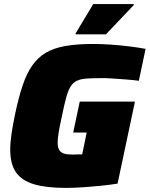

<svg xmlns="http://www.w3.org/2000/svg" viewBox="-20 -911 732 939"><path d="M302 8Q206 8 146 -10Q86 -28 58 -68.5Q30 -109 30 -179Q30 -214 36.5 -257.5Q43 -301 54 -354Q71 -434 90.5 -492.5Q110 -551 137.5 -590.5Q165 -630 204 -653Q243 -676 299.5 -686Q356 -696 435 -696Q473 -696 518.5 -693Q564 -690 609.5 -684.5Q655 -679 692 -672L659 -516Q629 -520 595 -522.5Q561 -525 531 -527Q501 -529 483 -529Q436 -529 405.5 -527Q375 -525 356 -516Q337 -507 325 -487.5Q313 -468 303.5 -433Q294 -398 283 -344Q273 -298 267.5 -266.5Q262 -235 262 -213Q262 -190 270 -177Q278 -164 294.5 -159.5Q311 -155 338 -155Q342 -155 349.5 -155.5Q357 -156 366 -156Q375 -156 382 -156L404 -263H338L370 -414H640L555 -13Q518 -7 473 -2.5Q428 2 383.5 5Q339 8 302 8ZM350 -743V-748L436 -891H634V-886L498 -743Z"/></svg>

Font: Saira Thin Black
Style: Italic
Weight: 900
Italic angle: -12°
Version: Version 1.101